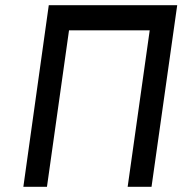

<svg xmlns="http://www.w3.org/2000/svg" viewBox="-20 -720 703 740"><path d="M168 -700 70 0H161L246 -603H557L472 0H564L663 -700Z"/></svg>

Font: Unageo
Style: Medium-Italic
Weight: 500
Designer: Richard Sepsi
Foundry: Richard Sepsi
Version: Version 2.000